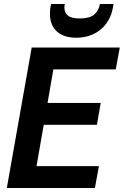

<svg xmlns="http://www.w3.org/2000/svg" viewBox="-20 -937 617 957"><path d="M14 0 138 -700H577L557 -591H246L217 -424H482L463 -315H198L162 -109H473L453 0ZM360 -749Q297 -749 263 -780.5Q229 -812 229 -867Q229 -880 230 -891Q231 -902 235 -917H303Q302 -912 301.5 -907.5Q301 -903 301 -899Q301 -874 318.5 -859.5Q336 -845 377 -845Q426 -845 449 -864Q472 -883 478 -917H546L543 -900Q531 -831 481.5 -790Q432 -749 360 -749Z"/></svg>

Font: Rethink Sans
Style: Bold Italic
Weight: 700
Italic angle: -10°
Designer: The Rethink Sans project authors (Hans Thiessen). DM Sans designed by Colophon Foundry.
Foundry: Rethink Communications LLC
Version: Version 1.001